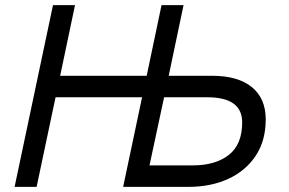

<svg xmlns="http://www.w3.org/2000/svg" viewBox="-20 -730 1127 750"><path d="M37 0 187 -710H273L215 -434H553L611 -710H697L639 -434H808Q910 -434 964 -389.5Q1018 -345 1018 -264Q1018 -180 978.5 -121Q939 -62 871 -31Q803 0 716 0H461L535 -350H197L123 0ZM564 -84H733Q822 -84 874 -125Q926 -166 926 -252Q926 -350 790 -350H621Z"/></svg>

Font: Geist Regular
Style: Italic
Weight: 400
Italic angle: -12°
Designer: Basement.studio, Andrés Briganti, Mateo Zaragoza
Foundry: Basement.studio, Vercel, Andrés Briganti, Guido Ferreyra, Mateo Zaragoza
Version: Version 1.500; ttfautohint (v1.8.4.7-5d5b)